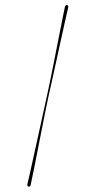

<svg xmlns="http://www.w3.org/2000/svg" viewBox="-58 -766 446 918"><g transform="rotate(-5 165.0 -307.5)"><path d="M173.5 -304Q167.5 -285 155.5 -244.5Q143.5 -204 128.8 -153Q114 -102 99 -50Q84 2 71.5 44.8Q59 87.5 51.5 110.5Q48 119.5 41 117Q34 115 36.5 105Q43 86 56 44.8Q69 3.5 85.2 -48Q101.5 -99.5 117.5 -151.2Q133.5 -203 146.8 -244.5Q160 -286 166 -306Q172.5 -326 185.2 -368.5Q198 -411 213.2 -463.5Q228.5 -516 243.5 -568.5Q258.5 -621 271 -663Q283.5 -705 289.5 -725Q293.5 -733.5 300.5 -731.5Q307 -729 304.5 -719.5Q297 -696.5 283.2 -653.2Q269.5 -610 253.2 -558Q237 -506 221 -454.8Q205 -403.5 192.2 -363Q179.5 -322.5 173.5 -304Z"/></g></svg>

Font: Fraunces144ptRegular
Style: Regular
Weight: 400
Version: Version 1.000;[0bf87f6ff]